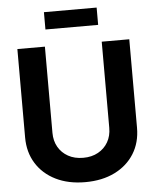

<svg xmlns="http://www.w3.org/2000/svg" viewBox="-60 -962 831 1024"><g transform="rotate(-5 355.0 -450.0)"><path d="M355 11.2Q264.6 11.2 197.3 -22.2Q129.9 -55.7 92.8 -115.5Q55.7 -175.3 55.7 -253.9V-727.5H203.1V-266.1Q203.1 -223.1 221.9 -190.2Q240.7 -157.2 274.9 -138.2Q309.1 -119.1 355.5 -119.1Q401.4 -119.1 435.5 -138.2Q469.7 -157.2 488.5 -190.2Q507.3 -223.1 507.3 -266.1V-727.5H654.8V-253.9Q654.8 -174.8 617.7 -115.2Q580.6 -55.7 513.2 -22.2Q445.8 11.2 355 11.2ZM496.1 -911.1V-818.4H213.9V-911.1Z"/></g></svg>

Font: Inter 28pt
Style: Bold
Weight: 700
Designer: Rasmus Andersson
Foundry: rsms
Version: Version 4.001;git-66647c0bb